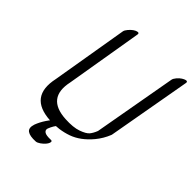

<svg xmlns="http://www.w3.org/2000/svg" viewBox="-264 -893 1227 1227"><g transform="rotate(45 349.0 -279.5)"><path d="M352.2 140Q349.4 149 338.8 161.5Q328.2 174 311.7 185.5Q295.2 197 283.1 198Q230.9 201 208.8 185Q186.7 169 200.2 128Q225.1 61 287.8 -4Q302.1 -19 318.3 -27.5Q334.6 -36 342.3 -32.5Q350 -29 344.7 -15Q339.5 -1 316.5 22.5Q293.4 46 277.9 86Q272.4 103 287 113.5Q301.6 124 343.8 122Q358.9 121 352.2 140ZM681.2 -757Q699.6 -762 697.2 -746L596.7 -180Q596.5 -177 595.2 -174Q574.8 -123 540.1 -81Q479.8 -9 408.1 16.5Q336.3 42 251.7 38Q47.7 26 91.3 -175L178.7 -694Q180.7 -705 194.1 -721Q207.5 -737 220.7 -746Q234 -755 243.2 -757Q261.6 -762 259.2 -746L171.7 -225Q133.2 -48 316.3 -38Q388 -34 431.3 -49.5Q474.7 -65 489.8 -83Q504.8 -101 516.5 -131L616.7 -694Q618.7 -706 632.1 -722Q645.5 -738 659.3 -746.5Q673 -755 681.2 -757Z"/></g></svg>

Font: Kavivanar
Style: Regular
Weight: 400
Designer: Tharique Azeez
Foundry: Tharique Azeez
Version: Version 1.88